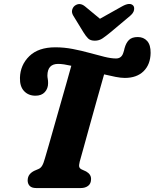

<svg xmlns="http://www.w3.org/2000/svg" viewBox="-20 -952 783 972"><path d="M383.5 -133.5Q378.5 -114 381.5 -106.2Q384.5 -98.5 393 -94.5L416 -84Q441.5 -69.5 441 -45.5Q441 -22.5 426.2 -11.2Q411.5 0 389 0H163.5Q140.5 0 130.2 -11Q120 -22 120 -39Q120.5 -57 129.5 -68.5Q138.5 -80 154 -87.5L175 -96.5Q186 -101 193.2 -113Q200.5 -125 207.5 -150.5Q215 -175 227.2 -218Q239.5 -261 254.5 -314Q269.5 -367 285.5 -422.8Q301.5 -478.5 316 -529.8Q330.5 -581 341 -619Q321.5 -623.5 304.5 -626Q287.5 -628.5 274.5 -628.5Q221 -628.5 220 -570.5Q220 -561 221.8 -552.5Q223.5 -544 223.5 -531Q223.5 -504 207 -485.8Q190.5 -467.5 159.5 -467.5Q124 -467.5 102 -490.8Q80 -514 81 -557.5Q82.5 -623 128.5 -667.8Q174.5 -712.5 260 -712.5Q304.5 -712.5 348.5 -704Q392.5 -695.5 433.2 -684.2Q474 -673 508.2 -664.5Q542.5 -656 567.5 -656Q595 -656 604 -684Q606.5 -691 607.8 -696Q609 -701 610.5 -707.5Q618 -735 633 -749.8Q648 -764.5 677.5 -764.5Q707 -764.5 725 -744.5Q743 -724.5 742.5 -684Q741.5 -625.5 707 -591.5Q672.5 -557.5 611.5 -557.5Q592 -557.5 565 -562.8Q538 -568 507 -575.5Q488.5 -510.5 469.5 -442.8Q450.5 -375 433.5 -313.8Q416.5 -252.5 403.5 -205.2Q390.5 -158 383.5 -133.5ZM539.5 -788.5Q517 -770 499.5 -758Q482 -746 460 -746Q437.5 -746 426 -757.5Q414.5 -769 402.5 -788.5L350.5 -873.5Q342 -888 345.2 -901.5Q348.5 -915 358.5 -923Q383.5 -941.5 410.5 -919.5L486 -857L597.5 -919.5Q638.5 -942.5 655 -923Q661 -915.5 658.5 -901Q656 -886.5 638.5 -871.5Z"/></svg>

Font: Fraunces 72pt SuperSoft
Style: Bold Italic
Weight: 700
Italic angle: -16°
Version: Version 1.000;[0bf87f6ff]